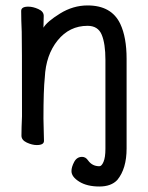

<svg xmlns="http://www.w3.org/2000/svg" viewBox="-20 -511 540 699"><path d="M341.8 168Q296.9 168 268.6 150.4Q240.2 132.8 240.2 111.8Q240.2 97.2 250 78.6Q259.8 60.1 278.8 60.1Q292 60.1 300.8 73.2Q315.9 94.2 341.8 94.2Q350.1 94.2 356.9 78.1Q363.8 62 363.8 30.8V-293Q363.8 -352.1 350.3 -384.5Q336.9 -417 298.8 -417Q232.9 -417 189.9 -364Q147 -311 143.1 -229Q138.2 -184.1 138.2 -79.1Q138.2 -56.2 140.1 2Q140.1 17.1 113.8 17.1Q97.2 17.1 77.6 8.1Q58.1 -1 58.1 -17.1Q58.1 -43.9 60.1 -87.9Q60.1 -375 59.1 -395Q57.1 -439 57.1 -471.2Q57.1 -486.8 83 -486.8Q100.1 -486.8 119.6 -478Q139.2 -469.2 139.2 -453.1L138.2 -410.2Q150.9 -432.1 198.5 -461.7Q246.1 -491.2 298.8 -491.2Q386.2 -491.2 418 -423.8Q440.9 -375 440.9 -296.9V29.8Q440.9 103 407.2 144Q384.8 168 341.8 168Z"/></svg>

Font: LXGW WenKai Mono GB Screen
Style: Regular
Weight: 400
Monospace: yes
Designer: LXGW / Fontworks Inc.
Foundry: LXGW / Fontworks Inc.
Version: Version 1.510;January 18,2025